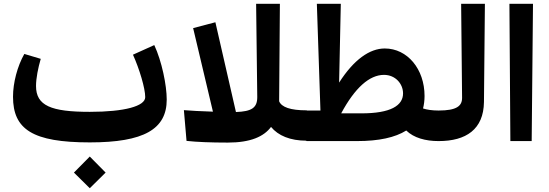

<svg xmlns="http://www.w3.org/2000/svg" viewBox="-20 -748 2910 1018"><path d="M456 7C743 7 864 -63 864 -220C864 -296 838 -423 798 -509L685 -458C719 -383 750 -280 750 -233C750 -185 640 -155 456 -155C250 -155 171 -188 171 -292C171 -333 182 -388 196 -436L109 -462C72 -397 49 -309 49 -235C49 -62 153 7 456 7ZM372 167 456 250 540 167 456 82Z M1460 -211 1464 -728H1338L1344 -233C1344 -176 1314 -157 1231 -154L1122 -630L1004 -599L1109 -156C1048 -158 986 -161 955 -164L969 -1C1023 5 1097 8 1188 8C1309 8 1379 -24 1417 -75C1455 -29 1518 -2 1606 -2L1625 -14V-151L1606 -163C1519 -163 1473 -180 1460 -211Z M1606 0H1873C1989 0 2075 -19 2134 -56C2174 -17 2236 0 2305 0L2325 -12V-150L2305 -162C2272 -162 2244 -166 2223 -173C2228 -193 2231 -215 2231 -239C2231 -382 2140 -491 2020 -491C1940 -491 1856 -432 1778 -310L1787 -728H1660L1679 -162H1606L1587 -150V-12ZM1789 -147C1862 -283 1939 -351 2016 -351C2077 -351 2117 -303 2117 -253C2117 -188 2051 -147 1897 -147Z M2306 0C2451 0 2544 -62 2546 -207L2551 -728H2425L2430 -229C2430 -186 2401 -162 2306 -162L2287 -150V-12Z M2686 0H2799L2806 -728H2681Z"/></svg>

Font: Wafeq
Style: Bold
Weight: 700
Designer: Rasmus Andersson & Azza Alameddine
Foundry: Google & TypeTogether
Version: Version 3.000;FEAKit 1.0